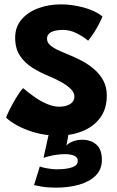

<svg xmlns="http://www.w3.org/2000/svg" viewBox="-20 -582 535 880"><path d="M237.5 278Q198 278 170.8 273.2Q143.5 268.5 136 266.5L162.5 181Q174 186 198.8 190Q223.5 194 238 194Q285 194 310.8 184.8Q336.5 175.5 336.5 155.5Q336.5 139 320.2 131.8Q304 124.5 277.5 124.5Q259.5 124.5 240.2 127.2Q221 130 205 134Q189 138 179.5 141.5L205 25.5L296 21.5L284.5 85.5Q293 74.5 313 66.5Q333 58.5 357 58.5Q396.5 58.5 421.8 80.8Q447 103 447 151Q447 194.5 418.5 222.8Q390 251 342.2 264.5Q294.5 278 237.5 278ZM246.5 39.5Q188 39.5 139.2 25.2Q90.5 11 56.8 -8.2Q23 -27.5 8 -43Q11 -52.5 19.8 -70.8Q28.5 -89 40.5 -110.5Q52.5 -132 64.5 -150.5Q76.5 -169 86 -178Q110 -157.5 138 -137.8Q166 -118 195.5 -105.5Q225 -93 250.5 -93Q270.5 -93 286.5 -98.2Q302.5 -103.5 311.8 -114Q321 -124.5 321 -140Q321 -158 303.8 -174.8Q286.5 -191.5 259.5 -206.5Q232.5 -221.5 203 -233.5Q162.5 -250 127.5 -272.2Q92.5 -294.5 71 -327.2Q49.5 -360 49.5 -409Q49.5 -459 79 -493Q108.5 -527 156.2 -544.5Q204 -562 258.5 -562Q310 -562 363 -547.8Q416 -533.5 449.5 -507Q446.5 -497.5 436.8 -478Q427 -458.5 413.2 -436.2Q399.5 -414 384 -395.5Q363.5 -413 332.5 -429Q301.5 -445 267.5 -445Q250.5 -445 233.8 -441.5Q217 -438 206.2 -429Q195.5 -420 195.5 -404.5Q195.5 -389.5 207 -377.8Q218.5 -366 240.8 -355Q263 -344 293 -332Q323 -320 354 -303.8Q385 -287.5 411.2 -265Q437.5 -242.5 453.5 -212.8Q469.5 -183 469.5 -144.5Q469.5 -83 439 -42Q408.5 -1 357.8 19.2Q307 39.5 246.5 39.5Z"/></svg>

Font: Grandstander Thin
Style: Bold
Weight: 700
Version: Version 1.200